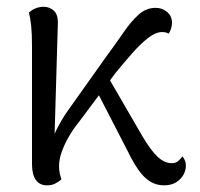

<svg xmlns="http://www.w3.org/2000/svg" viewBox="-20 -539 594 570"><path d="M119.8 11.2Q97.4 11.2 86.2 -5.2Q75 -21.5 75 -51.4V-402.2Q75 -438.2 72.6 -461.9Q70.2 -485.5 65.8 -501.7Q75.2 -510.2 86.6 -514.6Q98 -518.9 109.2 -518.9Q127.8 -518.9 140.7 -506.5Q153.5 -494.1 151.6 -463.7L140.5 -85.5L127.5 -86.7Q131.2 -121.5 148.6 -155.7Q166.1 -189.8 183 -212.7L296.8 -372.9Q324.8 -410.7 347 -443.2Q369.2 -475.6 391.6 -495.7Q413.9 -515.7 441.9 -515.7Q461.8 -515.7 476.2 -503.5Q490.6 -491.2 490.6 -470.9Q490.6 -463.1 487.9 -454.2Q485.2 -445.4 480.8 -439.2Q476.5 -441.7 471.7 -442.7Q466.8 -443.8 461 -443.8Q442.2 -443.8 419.7 -426.3Q397.1 -408.8 372.8 -381.2Q348.6 -353.6 323.9 -323.6L213.1 -175.1Q197.2 -155.7 184.2 -133Q171.1 -110.4 163.2 -87.9Q155.3 -65.4 155.3 -46.2Q155.3 -33.7 157.3 -24.7Q159.3 -15.6 162.2 -6Q154.6 0.2 144.4 5.7Q134.2 11.2 119.8 11.2ZM466.8 11.2Q442.7 11.2 424 -1.2Q405.3 -13.6 389.8 -36.3Q374.3 -59.1 359.5 -89.5L256.4 -289.6L289.2 -330.4L403.9 -132.6Q428.2 -91.8 448.3 -73.2Q468.5 -54.6 489.6 -54.6Q502.4 -54.6 509.8 -61.6Q517.3 -68.6 521.2 -74.8Q524.8 -71.3 528.3 -64Q531.8 -56.7 531.8 -45.6Q531.8 -33.5 524.7 -20.3Q517.6 -7.2 503.2 2Q488.8 11.2 466.8 11.2Z"/></svg>

Font: Arima Thin
Style: Regular
Weight: 100
Designer: Joana Correia and Natanael Gama
Foundry: NDISCOVER
Version: Version 1.101;gftools[0.9.23]